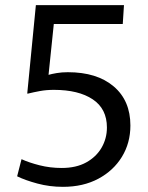

<svg xmlns="http://www.w3.org/2000/svg" viewBox="-20 -713 573 744"><path d="M223.9 11Q172.2 11 125.1 -1.7Q77.9 -14.4 46.4 -29.8L63.4 -96.2Q92.3 -82.9 133.3 -72.5Q174.3 -62.1 219.1 -62.1Q275 -62.1 313.9 -83.5Q352.8 -104.9 373.6 -140.7Q394.3 -176.6 394.3 -218.9Q394.3 -291.4 339.3 -328.1Q284.3 -364.8 188.9 -364.8Q159.4 -364.8 134.8 -360.2Q110.2 -355.7 87.2 -350L85.6 -351L119 -693H460.4L455.7 -619.9H188.5L168.1 -423Q179.7 -426.4 199.5 -429.8Q219.3 -433.2 242.9 -433.2Q355.7 -433.2 420.5 -378.2Q485.3 -323.2 485.3 -226.7Q485.3 -159.1 452.5 -105.4Q419.7 -51.8 361.1 -20.4Q302.4 11 223.9 11Z"/></svg>

Font: Murecho Thin
Style: Regular
Weight: 100
Designer: Neil Summerour
Foundry: Positype
Version: Version 1.010